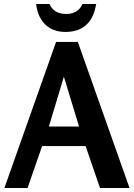

<svg xmlns="http://www.w3.org/2000/svg" viewBox="-20 -942 671 962"><path d="M462 -922H393C383 -897 359 -872 311 -872C262 -872 239 -896 228 -922H161C169 -851 210 -782 308 -782C412 -782 450 -849 462 -922ZM370 -732H261L2 0H118L191 -210H409L481 0H629ZM300 -558 376 -308H225Z"/></svg>

Font: Rosario
Style: Bold
Weight: 700
Designer: Hector Gatti
Foundry: Omnibus Type
Version: Version 1.100